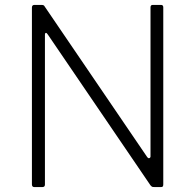

<svg xmlns="http://www.w3.org/2000/svg" viewBox="-20 -762 795 782"><path d="M636 -742Q645 -742 645 -732V-11Q645 -5 643 -2.5Q641 0 635 0H613Q607 0 602.5 -0.5Q598 -1 593 -7L175 -621Q170 -629 166.5 -628Q163 -627 163 -621V-10Q163 0 152 0H120Q110 0 110 -11V-731Q110 -742 120 -742H147Q153 -742 156.5 -741Q160 -740 163 -734L579 -123Q584 -116 588.5 -118Q593 -120 593 -125V-732Q593 -742 602 -742Z"/></svg>

Font: Libre Franklin ExtraLight
Style: Regular
Weight: 250
Designer: Pablo Impallari, Rodrigo Fuenzalida, Nhung Nguyen
Foundry: Impallari Type
Version: Version 3.000